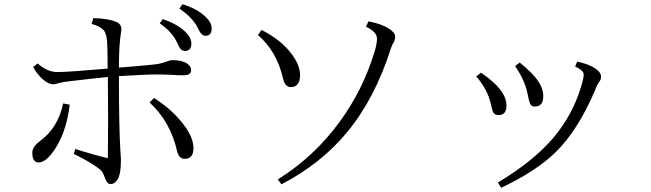

<svg xmlns="http://www.w3.org/2000/svg" viewBox="-20 -844 3040 897"><path d="M740.7 -754.9Q805.7 -732.4 842.3 -698.7Q874 -669.9 874 -641.1Q874 -606 843.8 -606Q823.2 -606 811 -637.2Q787.6 -693.4 726.1 -734.9ZM833 -824.2Q896.5 -804.7 935.5 -770Q968.8 -740.2 968.8 -711.9Q968.8 -676.8 939.9 -676.8Q920.9 -676.8 905.8 -710Q883.3 -759.3 817.9 -804.2ZM274.9 -360.8 305.7 -355Q288.6 -210.4 219.7 -124Q188 -85 160.6 -85Q130.9 -85 130.9 -130.9Q130.9 -158.2 166 -184.1Q252 -247.6 274.9 -360.8ZM699.7 -386.2Q790.5 -328.1 843.8 -253.9Q883.8 -198.7 883.8 -151.9Q883.8 -102.1 842.8 -102.1Q815.9 -102.1 807.6 -137.2Q775.9 -276.4 678.7 -365.2ZM482.9 -523.4Q482.9 -573.2 481 -639.2Q479.5 -676.8 469.7 -695.3Q455.1 -719.7 407.7 -732.4L416 -759.3Q482.9 -757.8 520 -743.2Q546.9 -732.4 546.9 -709Q546.9 -695.8 543.9 -682.1L541 -659.2Q535.6 -607.4 535.6 -528.3Q634.3 -535.6 702.1 -543Q729.5 -545.9 754.9 -555.2Q773.9 -563 786.1 -563Q830.1 -563 853.5 -547.4Q873 -535.2 873 -516.1Q873 -492.2 836.9 -492.2Q809.1 -492.2 785.2 -494.1Q752 -496.1 710 -496.1Q660.2 -496.1 535.6 -488.3Q535.6 -240.7 543 -129.9Q544.9 -107.9 544.9 -93.8Q544.9 -32.2 529.8 -6.8Q516.1 16.1 496.1 16.1Q480 16.1 469.7 -14.2Q459.5 -43.5 445.8 -53.7Q398.9 -89.4 324.7 -125L332 -147.9Q415.5 -121.1 483.9 -105Q484.9 -170.9 484.9 -252V-316.9Q484.9 -389.2 483.9 -484.4Q387.2 -474.6 296.9 -463.4Q267.6 -460 252 -455.1Q238.8 -450.2 229 -450.2Q206.1 -450.2 178.7 -474.6Q153.8 -496.6 134.8 -531.2L155.8 -547.4Q201.7 -507.3 247.1 -507.3Q294.9 -507.3 482.9 -523.4Z M1202.1 -704.1Q1296.4 -656.2 1345.7 -587.4Q1381.8 -537.1 1381.8 -494.1Q1381.8 -437 1337.9 -437Q1311.5 -437 1301.8 -479Q1273.4 -603.5 1185.1 -680.7ZM1277.8 -5.9Q1449.2 -112.3 1569.3 -278.3Q1674.3 -422.9 1728 -596.2Q1741.2 -637.2 1741.2 -664.1Q1741.2 -694.8 1689.9 -719.2L1701.2 -744.1Q1759.8 -733.9 1795.9 -710.9Q1826.2 -691.9 1826.2 -672.9Q1826.2 -660.2 1820.3 -647.9Q1812 -635.3 1807.1 -620.1Q1731 -381.8 1600.6 -225.1Q1479 -78.6 1294.9 17.1Z M2205.1 -487.3 2227.1 -504.4Q2346.2 -424.3 2346.2 -351.1Q2346.2 -306.2 2309.1 -306.2Q2293 -306.2 2285.6 -317.4Q2279.8 -326.7 2273.9 -354Q2261.2 -420.9 2205.1 -487.3ZM2386.2 -535.2 2408.2 -551.8Q2471.2 -500.5 2495.6 -462.9Q2518.1 -428.7 2518.1 -394Q2518.1 -346.2 2478 -346.2Q2463.9 -346.2 2457.5 -357.9Q2451.7 -368.7 2446.3 -397.9Q2433.6 -468.3 2386.2 -535.2ZM2321.3 33.2 2306.2 8.8Q2474.1 -92.3 2566.4 -201.7Q2656.7 -308.6 2696.8 -445.8Q2707 -480.5 2707 -496.1Q2707 -514.6 2667 -533.2L2676.3 -556.2Q2729 -545.4 2759.8 -524.9Q2788.1 -506.3 2788.1 -485.8Q2788.1 -472.7 2780.3 -462.9Q2769 -448.2 2760.3 -422.9Q2679.7 -234.4 2575.7 -132.8Q2483.4 -43 2321.3 33.2Z"/></svg>

Font: I.Ming
Style: Regular
Weight: 400
Designer: Ichiten Fonts Project
Version: Version 6.11; Dec 27, 2019